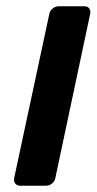

<svg xmlns="http://www.w3.org/2000/svg" viewBox="-20 -591 309 611"><path d="M44 0Q34 0 28.5 -7Q23 -14 25 -24L137 -547Q139 -557 147.5 -564Q156 -571 166 -571H249Q259 -571 264 -564Q269 -557 267 -547L156 -24Q154 -14 145.5 -7Q137 0 127 0Z"/></svg>

Font: Rubik Medium
Style: Italic
Weight: 500
Italic angle: -12°
Designer: Hubert and Fischer
Foundry: Hubert and Fischer
Version: Version 2.300;gftools[0.9.30]